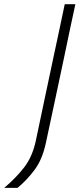

<svg xmlns="http://www.w3.org/2000/svg" viewBox="-88 -733 384 912"><path d="M-68 159.5Q-12.5 112.5 26.2 62.8Q65 13 81.5 -61.5L121 -249L168.5 -473Q183 -540 195 -596.8Q207 -653.5 219.5 -713H270Q257 -653.5 245 -596.8Q233 -540 219 -472.5L178 -279Q165 -218 153.2 -163Q141.5 -108 130 -54.5Q113 25.5 75 75.5Q37 125.5 -5 159.5Z"/></svg>

Font: Commissioner ExtraLight
Style: Italic
Weight: 200
Italic angle: -12°
Designer: Kostas Bartsokas
Foundry: Kostas Bartsokas
Version: Version 1.000; ttfautohint (v1.8.3)